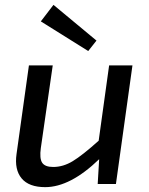

<svg xmlns="http://www.w3.org/2000/svg" viewBox="-20 -757 613 790"><path d="M343 -547 148 -669 200 -737 377 -590ZM525 -488 457 0H382L388 -102Q269 13 166 13Q99 13 69 -23Q39 -59 48 -123L99 -488H197L148 -148Q142 -105 153.5 -87.5Q165 -70 199 -70Q240 -70 279.5 -94Q319 -118 386 -178L429 -488Z"/></svg>

Font: Exo 2.0 Medium
Style: Italic
Weight: 500
Italic angle: -8°
Designer: Natanael Gama
Version: Version 1.001;PS 001.001;hotconv 1.0.70;makeotf.lib2.5.58329